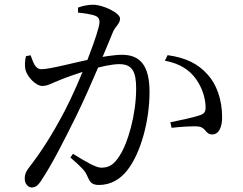

<svg xmlns="http://www.w3.org/2000/svg" viewBox="-20 -782 1040 822"><path d="M115.7 20.7C130.5 20.7 142.4 13.6 157.1 -10.1C199.6 -73.2 249.7 -170.8 304.9 -282.4C368.2 -411.5 435.2 -576.6 463.2 -644.1C473.6 -669.4 494 -680.1 494 -702.4C494 -727.4 419.6 -761.7 379.3 -761.7C352.2 -761.7 330.7 -755.6 314 -749.5V-728C338.3 -725.7 374.8 -720.7 390.2 -713.4C403.3 -707.2 406 -698.6 406 -686.9C406 -650.9 324.5 -437.2 258.2 -309.3C201.3 -201.3 157.1 -133.2 102.4 -62.2C89.3 -44.9 85.9 -33.5 85.9 -16.4C85.9 6.7 102.3 20.7 115.7 20.7ZM403.8 9.9C454.8 9.9 495.6 -15.5 524.6 -52.6C583.5 -127.2 620.2 -266.8 620.2 -388.4C620.2 -505.7 576.6 -547.4 502.3 -547.4C467.7 -547.4 413.4 -538 384.7 -532C307.7 -516.6 194.7 -485.7 157.8 -485.7C129.1 -485.7 122 -517.5 111.1 -545.4L91.4 -541.6C86.1 -523 85.4 -499.6 88.8 -484C96.6 -452.2 134.2 -414 160.4 -414C184.7 -414 198.6 -425 242.4 -441.9C293.3 -462.5 426 -507.4 490.5 -507.4C545.9 -507.4 562.9 -475.9 562.9 -403.5C562.9 -289.1 526.3 -167.1 492.6 -116.2C467.3 -74.9 444.1 -64.1 413.4 -64.1C390.2 -64.1 345.5 -90.6 292.5 -123.6L281.4 -107.7C336.6 -60 344.2 -48 351.4 -33.2C364.2 -4 370.5 9.9 403.8 9.9ZM888.5 -206.4C918.2 -206.6 931 -239.6 931 -280.4C931 -356.8 906 -422.7 869.2 -462.5C829.2 -507.6 779.1 -534.3 697.6 -545.9L685.9 -522.2C751.3 -509.6 791 -482.6 819.2 -443.5C848.9 -402.1 858.3 -357.8 859.9 -331.8C861.4 -306.1 858.1 -296.5 836.7 -288.9C809.6 -279.1 745.8 -266 709.3 -258.5L714.6 -234.8C748.8 -238.9 811.6 -243.5 832.9 -239.8C862.3 -234.1 860 -206.2 888.5 -206.4Z"/></svg>

Font: Source Han Serif TW VF
Style: Regular
Weight: 250
Designer: Ryoko NISHIZUKA 西塚涼子 (kana & ideographs); Frank Grießhammer (Latin, Greek & Cyrillic); Wenlong ZHANG 张文龙 (bopomofo); San
Foundry: Adobe
Version: Version 2.002;hotconv 1.1.0;makeotfexe 2.6.0